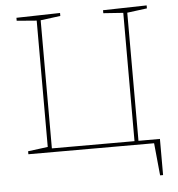

<svg xmlns="http://www.w3.org/2000/svg" viewBox="-57 -746 894 963"><g transform="rotate(-5 389.5 -264.5)"><path d="M617 -664V-19H725V163H710L694 0H61V-15L161 -28V-664L61 -672V-687L281 -692V-677L181 -664V-19H597V-665L497 -672V-687L717 -692V-677Z"/></g></svg>

Font: Bitter Pro Thin
Style: Regular
Weight: 250
Designer: Sol Matas, and Bitter project Authors
Foundry: Sol Matas
Version: Version 1.010